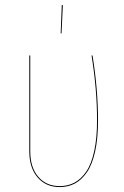

<svg xmlns="http://www.w3.org/2000/svg" viewBox="-20 -739 496 768"><path d="M227.1 -718.8H231.4L226.1 -605.5H222.7ZM350.1 -517.1Q372.1 -381.3 372.1 -257.8Q372.1 -186 360.6 -133.5Q349.1 -81.1 327.9 -50.3Q306.6 -19.5 279.8 -5.1Q252.9 9.3 218.8 9.3Q163.6 9.3 130.4 -29.3Q97.2 -67.9 97.2 -133.3V-517.1H101.1V-133.3Q101.1 -69.3 133.1 -32Q165 5.4 218.8 5.4Q252 5.4 278.3 -8.8Q304.7 -22.9 325.2 -53Q345.7 -83 356.9 -135Q368.2 -187 368.2 -257.8Q368.2 -381.3 346.2 -517.1Z"/></svg>

Font: Fira Sans Compressed Four
Style: Regular
Weight: 100
Width: 1
Designer: Carrois Corporate & Edenspiekermann AG
Foundry: Carrois Corporate GbR & Edenspiekermann AG
Version: Version 4.203;PS 004.203;hotconv 1.0.88;makeotf.lib2.5.64775